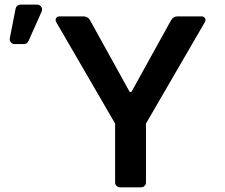

<svg xmlns="http://www.w3.org/2000/svg" viewBox="-20 -797 957 817"><path d="M469.8 -20.6V-271.3L218.7 -703.8Q216.6 -707.7 216.6 -711.6Q216.6 -718 221.1 -722.7Q225.5 -727.3 232.2 -727.3H335.6Q344.1 -727.3 351.6 -723Q359 -718.8 362.9 -711.3L532 -405.5H539.1L708.1 -711.3Q712.4 -718.8 719.6 -723Q726.9 -727.3 735.4 -727.3H838.8Q845.5 -727.3 850 -722.7Q854.4 -718 854.4 -711.6Q854.4 -707.7 852.3 -703.8L601.2 -271.3V-20.6Q601.2 -12.1 595.2 -6Q589.1 0 580.6 0H490.8Q481.9 0 475.9 -6Q469.8 -12.1 469.8 -20.6ZM21.3 -630.3Q21.3 -621.8 27.3 -615.6Q33.4 -609.4 41.9 -609.4H81.7Q87.7 -609.4 92.9 -612.7Q98 -616.1 100.9 -621.8L157.3 -748.2Q159.1 -752.8 159.1 -756.4Q159.1 -764.9 153.1 -771.1Q147 -777.3 138.1 -777.3H66.8Q59.3 -777.3 53.6 -772.5Q47.9 -767.8 46.5 -760.7L21.7 -634.2Q21.3 -632.8 21.3 -630.3Z"/></svg>

Font: DeltaSans SemiBold
Style: Regular
Weight: 600
Designer: Rasmus Andersson
Foundry: rsms
Version: Version 3.012